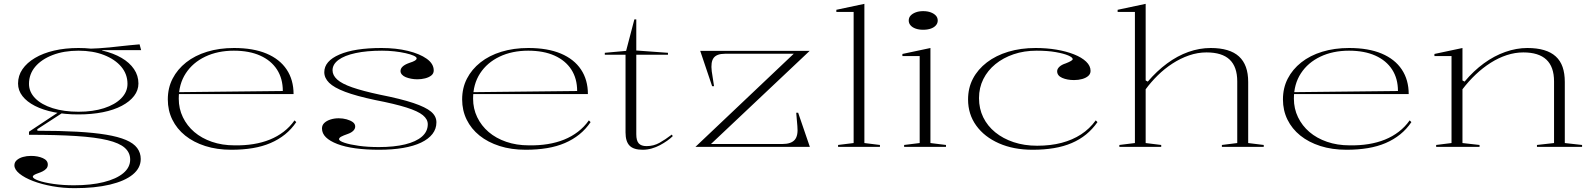

<svg xmlns="http://www.w3.org/2000/svg" viewBox="-20 -765 8301 1000"><path d="M368 215Q309 215 253 205Q197 195 152.5 178Q108 161 81.5 139.5Q55 118 55 96Q55 80 67.5 69Q80 58 99.5 52.5Q119 47 141 47Q177 47 203 58.5Q229 70 229 92Q229 105 221 113.5Q213 122 202 127.5Q191 133 179 137Q167 141 159 145.5Q151 150 151 155Q151 165 180.5 175.5Q210 186 259 193Q308 200 365 200Q454 200 520 183.5Q586 167 622 137Q658 107 658 66Q658 30 630 5Q602 -20 540 -35Q478 -50 377 -56.5Q276 -63 131 -63V-79L291 -185L305 -177L174 -92L175 -84Q292 -84 381 -79Q470 -74 533 -63.5Q596 -53 636 -36Q676 -19 694.5 6Q713 31 713 63Q713 110 671.5 144Q630 178 552.5 196.5Q475 215 368 215ZM388 -169Q319 -169 261.5 -180.5Q204 -192 162 -213.5Q120 -235 97 -264.5Q74 -294 74 -330Q74 -371 97 -404.5Q120 -438 162 -463Q204 -488 261.5 -501.5Q319 -515 389 -515Q457 -515 514 -501.5Q571 -488 613 -463.5Q655 -439 678 -405Q701 -371 701 -330Q701 -295 678.5 -265.5Q656 -236 614.5 -214Q573 -192 515.5 -180.5Q458 -169 388 -169ZM389 -183Q464 -183 521.5 -201.5Q579 -220 611.5 -253Q644 -286 644 -328Q644 -379 611.5 -417.5Q579 -456 521.5 -478.5Q464 -501 389 -501Q313 -501 254.5 -478.5Q196 -456 163.5 -417.5Q131 -379 131 -328Q131 -286 163.5 -253Q196 -220 254.5 -201.5Q313 -183 389 -183ZM512 -491 437 -511Q465 -512 493.5 -513.5Q522 -515 550 -518Q578 -521 605 -524Q632 -527 657.5 -529.5Q683 -532 707 -534L715 -504H512Z M1199 -515Q1299 -515 1368 -486Q1437 -457 1473 -403Q1509 -349 1509 -275H911V-285L1453 -291Q1453 -356 1422.5 -403Q1392 -450 1335 -475.5Q1278 -501 1198 -501Q1114 -501 1049 -470Q984 -439 947.5 -383Q911 -327 911 -251Q911 -199 932.5 -154.5Q954 -110 992 -77.5Q1030 -45 1083.5 -26.5Q1137 -8 1201 -8Q1253 -7 1299.5 -14.5Q1346 -22 1385.5 -38Q1425 -54 1457.5 -79Q1490 -104 1514 -138L1523 -129Q1498 -92 1464.5 -65Q1431 -38 1389 -20Q1347 -2 1296 6.5Q1245 15 1185 15Q1110 15 1049 -4.5Q988 -24 944.5 -59Q901 -94 877.5 -142Q854 -190 854 -247Q854 -307 879 -355.5Q904 -404 949.5 -440Q995 -476 1058.5 -495.5Q1122 -515 1199 -515Z M1954 15Q1886 15 1831 7.5Q1776 0 1737 -15Q1698 -30 1677.5 -50Q1657 -70 1657 -96Q1657 -113 1669 -124.5Q1681 -136 1701 -142.5Q1721 -149 1744 -149Q1766 -149 1785.5 -143.5Q1805 -138 1817.5 -129Q1830 -120 1830 -106Q1830 -94 1820 -84Q1810 -74 1793 -68Q1767 -59 1756.5 -53Q1746 -47 1746 -40Q1746 -31 1774 -21.5Q1802 -12 1849 -5.5Q1896 1 1953 1Q2033 1 2090 -13Q2147 -27 2177.5 -53.5Q2208 -80 2208 -118Q2208 -144 2182.5 -165Q2157 -186 2097 -205Q2037 -224 1934 -244Q1835 -265 1777 -287Q1719 -309 1694 -334Q1669 -359 1669 -389Q1669 -447 1748 -481Q1827 -515 1967 -515Q2043 -515 2104.5 -500Q2166 -485 2202.5 -459Q2239 -433 2239 -398Q2239 -382 2226.5 -372Q2214 -362 2194.5 -357Q2175 -352 2154 -352Q2137 -352 2121.5 -355Q2106 -358 2093.5 -363Q2081 -368 2073.5 -376.5Q2066 -385 2066 -395Q2066 -421 2111 -437Q2133 -444 2141.5 -449.5Q2150 -455 2150 -461Q2150 -468 2134.5 -475Q2119 -482 2092.5 -488Q2066 -494 2034.5 -497.5Q2003 -501 1970 -501Q1890 -501 1832 -488.5Q1774 -476 1743 -453Q1712 -430 1712 -399Q1712 -373 1736 -351Q1760 -329 1814.5 -310Q1869 -291 1958 -272Q2069 -250 2133 -228.5Q2197 -207 2225 -183.5Q2253 -160 2253 -128Q2253 -94 2232.5 -67.5Q2212 -41 2173.5 -22.5Q2135 -4 2079.5 5.5Q2024 15 1954 15Z M2732 -515Q2832 -515 2901 -486Q2970 -457 3006 -403Q3042 -349 3042 -275H2444V-285L2986 -291Q2986 -356 2955.5 -403Q2925 -450 2868 -475.5Q2811 -501 2731 -501Q2647 -501 2582 -470Q2517 -439 2480.5 -383Q2444 -327 2444 -251Q2444 -199 2465.5 -154.5Q2487 -110 2525 -77.5Q2563 -45 2616.5 -26.5Q2670 -8 2734 -8Q2786 -7 2832.5 -14.5Q2879 -22 2918.5 -38Q2958 -54 2990.5 -79Q3023 -104 3047 -138L3056 -129Q3031 -92 2997.5 -65Q2964 -38 2922 -20Q2880 -2 2829 6.5Q2778 15 2718 15Q2643 15 2582 -4.5Q2521 -24 2477.5 -59Q2434 -94 2410.5 -142Q2387 -190 2387 -247Q2387 -307 2412 -355.5Q2437 -404 2482.5 -440Q2528 -476 2591.5 -495.5Q2655 -515 2732 -515Z M3327 15Q3280 15 3259 -6.5Q3238 -28 3238 -75V-480H3130V-490L3241 -500L3284 -664H3294V-502L3459 -490V-480H3294V-66Q3294 -32 3307 -18Q3320 -4 3347 -4Q3384 -4 3414.5 -21Q3445 -38 3479 -64L3484 -56Q3472 -44 3455 -32Q3438 -20 3417.5 -9Q3397 2 3374 8.5Q3351 15 3327 15Z M3602 0 4114 -485H3756Q3713 -485 3697 -463.5Q3681 -442 3687 -394L3699 -316H3689L3627 -500H4197L3683 -15H4055Q4100 -15 4119 -36.5Q4138 -58 4133 -108L4127 -178H4137L4198 0Z M4482 -20 4563 -10V0H4345V-10L4426 -20V-703H4336V-714L4482 -745Z M4788 -610Q4766 -610 4749 -616Q4732 -622 4722.5 -633Q4713 -644 4713 -658Q4713 -673 4722.5 -683.5Q4732 -694 4749 -700.5Q4766 -707 4788 -707Q4811 -707 4828 -700.5Q4845 -694 4854.5 -683.5Q4864 -673 4864 -658Q4864 -644 4854.5 -633Q4845 -622 4828 -616Q4811 -610 4788 -610ZM4689 0V-10L4770 -20V-473H4680V-484L4826 -515V-20L4907 -10V0Z M5358 15Q5259 15 5183 -18.5Q5107 -52 5064.5 -111Q5022 -170 5022 -247Q5022 -307 5047.5 -355.5Q5073 -404 5120 -440Q5167 -476 5231.5 -495.5Q5296 -515 5374 -515Q5431 -515 5482 -506.5Q5533 -498 5573.5 -482Q5614 -466 5637 -444Q5660 -422 5660 -396Q5660 -380 5648 -369.5Q5636 -359 5616.5 -353.5Q5597 -348 5574 -348Q5538 -348 5512 -359.5Q5486 -371 5486 -394Q5486 -406 5497.5 -417Q5509 -428 5531 -435Q5567 -449 5567 -457Q5567 -466 5544 -476Q5521 -486 5479 -493.5Q5437 -501 5379 -501Q5314 -501 5259.5 -482.5Q5205 -464 5164.5 -431Q5124 -398 5101.5 -353Q5079 -308 5079 -254Q5079 -199 5101 -154Q5123 -109 5163.5 -76Q5204 -43 5259.5 -24.5Q5315 -6 5382 -6Q5452 -6 5509 -21Q5566 -36 5610.5 -65Q5655 -94 5687 -138L5696 -129Q5670 -92 5637 -65Q5604 -38 5562 -20Q5520 -2 5469 6.5Q5418 15 5358 15Z M6562 -10V0H6344V-10L6424 -20V-341Q6424 -417 6384.5 -454.5Q6345 -492 6264 -492Q6218 -492 6173 -476.5Q6128 -461 6086.5 -434Q6045 -407 6010 -372.5Q5975 -338 5947 -300V-20L6028 -10V0H5810V-10L5891 -20V-703H5801V-714L5947 -745V-346L5958 -340Q6005 -395 6058.5 -434.5Q6112 -474 6169.5 -494.5Q6227 -515 6286 -515Q6335 -515 6372 -504Q6409 -493 6433 -471Q6457 -449 6469 -416Q6481 -383 6481 -338V-20Z M7007 -515Q7107 -515 7176 -486Q7245 -457 7281 -403Q7317 -349 7317 -275H6719V-285L7261 -291Q7261 -356 7230.5 -403Q7200 -450 7143 -475.5Q7086 -501 7006 -501Q6922 -501 6857 -470Q6792 -439 6755.5 -383Q6719 -327 6719 -251Q6719 -199 6740.5 -154.5Q6762 -110 6800 -77.5Q6838 -45 6891.5 -26.5Q6945 -8 7009 -8Q7061 -7 7107.5 -14.5Q7154 -22 7193.5 -38Q7233 -54 7265.5 -79Q7298 -104 7322 -138L7331 -129Q7306 -92 7272.5 -65Q7239 -38 7197 -20Q7155 -2 7104 6.5Q7053 15 6993 15Q6918 15 6857 -4.5Q6796 -24 6752.5 -59Q6709 -94 6685.5 -142Q6662 -190 6662 -247Q6662 -307 6687 -355.5Q6712 -404 6757.5 -440Q6803 -476 6866.5 -495.5Q6930 -515 7007 -515Z M8220 -10V0H7985V-10L8074 -20V-341Q8074 -417 8034 -454.5Q7994 -492 7914 -492Q7871 -492 7828 -478Q7785 -464 7744 -438Q7703 -412 7666 -377Q7629 -342 7597 -300V-20L7686 -10V0H7460V-10L7540 -20V-473H7451V-484L7597 -515V-346L7608 -340Q7655 -396 7708.5 -435Q7762 -474 7820 -494.5Q7878 -515 7935 -515Q7985 -515 8022 -504Q8059 -493 8083 -471Q8107 -449 8118.5 -416Q8130 -383 8130 -338V-20Z"/></svg>

Font: Kalnia SemiExpanded ExtraLight
Style: Regular
Weight: 250
Width: 6
Designer: Frida Medrano
Foundry: Frida Medrano
Version: Version 1.105